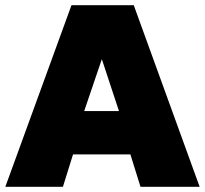

<svg xmlns="http://www.w3.org/2000/svg" viewBox="-22 -720 789 740"><path d="M-1.5 0 253.5 -700H493.5L747.5 0H519.5L480.5 -125H259.5L220.5 0ZM302.5 -292H436.5L370.5 -492Z"/></svg>

Font: Geologica Roman Black
Style: Regular
Weight: 900
Designer: Sindre Bremnes, Frode Helland
Foundry: Monokrom Skriftforlag AS
Version: Version 1.010;gftools[0.9.28]